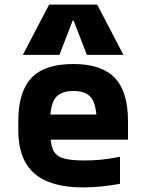

<svg xmlns="http://www.w3.org/2000/svg" viewBox="-20 -810 640 840"><path d="M344 10Q200 10 130 -51.5Q60 -113 60 -240V-280Q60 -409 118 -469.5Q176 -530 300 -530Q424 -530 482 -469.5Q540 -409 540 -280V-199H138V-309H436L403 -274Q403 -350 380 -381Q357 -412 301 -412Q245 -412 222 -381Q199 -350 199 -274V-246Q199 -188 210.5 -158.5Q222 -129 254 -118.5Q286 -108 349 -108Q384 -108 418.5 -111Q453 -114 505 -124V-6Q468 1 425.5 5.5Q383 10 344 10ZM80 -570 195 -790H405L520 -570H360L302 -720H298L240 -570Z"/></svg>

Font: M PLUS Code Latin Expanded
Style: Bold
Weight: 700
Width: 7
Designer: Coji Morishita
Foundry: UNDERFOREST DESIGN
Version: Version 1.002; ttfautohint (v1.8.3)